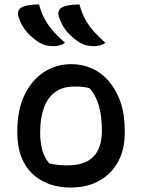

<svg xmlns="http://www.w3.org/2000/svg" viewBox="-20 -834 640 865"><path d="M302 -545Q351 -545 394.5 -525.5Q438 -506 471 -467.5Q504 -429 523 -374Q542 -319 542 -246V-235Q542 -160 511.5 -104.5Q481 -49 426 -19Q371 11 297 11Q246 11 202.5 -4.5Q159 -20 126.5 -50.5Q94 -81 76 -127.5Q58 -174 58 -235V-246Q58 -337 89.5 -404Q121 -471 176 -508Q231 -545 302 -545ZM314 -444Q263 -444 229 -419.5Q195 -395 178 -349Q161 -303 161 -239V-233Q161 -195 170 -160Q179 -125 202 -98Q222 -93 240.5 -91Q259 -89 283 -89Q337 -89 371 -106.5Q405 -124 422 -158.5Q439 -193 439 -241V-248Q439 -308 426 -355.5Q413 -403 384 -436Q370 -441 353 -442.5Q336 -444 314 -444ZM156 -814Q165 -779 180.5 -750Q196 -721 219 -694.5Q242 -668 273 -641Q262 -633 248.5 -629.5Q235 -626 221 -626Q202 -626 186 -630Q170 -634 154 -644Q134 -657 115.5 -674.5Q97 -692 83.5 -714Q70 -736 63 -760Q59 -772 62.5 -783.5Q66 -795 78 -801Q88 -806 99.5 -808.5Q111 -811 125.5 -812.5Q140 -814 156 -814ZM338 -814Q347 -779 362.5 -750Q378 -721 401 -694.5Q424 -668 455 -641Q444 -633 430.5 -629.5Q417 -626 403 -626Q384 -626 368 -630Q352 -634 336 -644Q316 -657 297.5 -674.5Q279 -692 265.5 -714Q252 -736 245 -760Q241 -772 244.5 -783.5Q248 -795 260 -801Q270 -806 281.5 -808.5Q293 -811 307.5 -812.5Q322 -814 338 -814Z"/></svg>

Font: Recursive Monospace Casual Medium
Style: Regular
Weight: 500
Version: Version 1.047